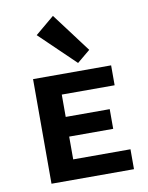

<svg xmlns="http://www.w3.org/2000/svg" viewBox="-83 -795 658 855"><g transform="rotate(-10 245.5 -367.5)"><path d="M290 -509 130 -663 216 -735 349 -558ZM453 -90V0H80V-473H433V-383H194V-282H393V-193H194V-90Z"/></g></svg>

Font: Ysabeau SC
Style: Bold
Weight: 700
Designer: Christian Thalmann (Catharsis Fonts)
Version: Version 0.003